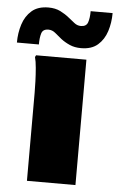

<svg xmlns="http://www.w3.org/2000/svg" viewBox="-82 -798 512 836"><g transform="rotate(5 174.0 -380.0)"><path d="M68 0V-384Q68 -404 67 -434Q66 -464 63.5 -493Q61 -522 56 -540L60 -548H280V0ZM-28 -596Q-28 -638 -16 -675.5Q-4 -713 23 -736.5Q50 -760 96 -760Q126 -760 148 -749Q170 -738 187 -724Q201 -713 214 -702.5Q227 -692 243 -692Q267 -692 273.5 -711Q280 -730 280 -760H376Q376 -718 364 -680.5Q352 -643 325 -619.5Q298 -596 252 -596Q224 -596 202.5 -605.5Q181 -615 164 -628Q149 -640 135 -652Q121 -664 104 -664Q80 -664 74 -645Q68 -626 68 -596Z"/></g></svg>

Font: Kufam Black
Style: Regular
Weight: 900
Designer: Wael Morcos, Artur Schmal
Foundry: Original Type
Version: Version 1.301; ttfautohint (v1.8.3)